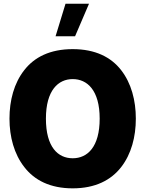

<svg xmlns="http://www.w3.org/2000/svg" viewBox="-20 -1004 778 1029"><path d="M369.6 -740.7C248.5 -740.7 164.1 -697.8 109.9 -627.9C55.2 -558.1 30.8 -465.8 30.8 -368.2C30.8 -270.5 55.7 -178.2 110.4 -108.4C164.6 -38.1 249 5.4 369.6 5.4C490.2 5.4 574.7 -38.1 629.4 -108.4C683.6 -178.2 708 -270.5 708 -368.2C708 -465.8 683.6 -558.1 629.4 -627.9C575.2 -697.8 490.7 -740.7 369.6 -740.7ZM369.6 -580.1C447.3 -580.1 514.2 -520.5 514.2 -368.2C514.2 -216.3 448.7 -155.8 369.6 -155.8C290.5 -155.8 226.1 -215.8 226.1 -368.2C226.1 -520.5 292.5 -580.1 369.6 -580.1ZM277.8 -809.6H382.3L457 -983.9H331.1Z"/></svg>

Font: Estedad Black
Style: Regular
Weight: 900
Designer: Amin Abedi
Version: Version 7.3